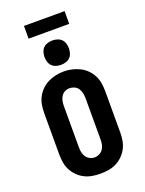

<svg xmlns="http://www.w3.org/2000/svg" viewBox="-203 -1231 1007 1332"><g transform="rotate(-20 300.0 -564.5)"><path d="M300 8Q270 8 240 3Q210 -2 183 -15.5Q156 -29 134.5 -50.5Q113 -72 99 -98.5Q85 -125 80 -155Q75 -185 75 -215V-520Q75 -550 80 -580Q85 -610 99 -636.5Q113 -663 134.5 -684.5Q156 -706 183.5 -719.5Q211 -733 240.5 -739.5Q270 -746 300 -746Q330 -746 359.5 -739.5Q389 -733 416.5 -719.5Q444 -706 465.5 -684.5Q487 -663 501 -636.5Q515 -610 520 -580Q525 -550 525 -520V-215Q525 -185 520 -155Q515 -125 501 -98.5Q487 -72 465.5 -50.5Q444 -29 417 -15.5Q390 -2 360 3Q330 8 300 8ZM300 -112Q318 -112 335 -120.5Q352 -129 362.5 -144.5Q373 -160 376.5 -178.5Q380 -197 380 -215V-520Q380 -539 376 -557.5Q372 -576 362 -591.5Q352 -607 334.5 -615Q317 -623 299 -623Q280 -623 263.5 -614.5Q247 -606 237 -590.5Q227 -575 223.5 -556.5Q220 -538 220 -520V-215Q220 -197 223.5 -178.5Q227 -160 237.5 -144.5Q248 -129 265 -120.5Q282 -112 300 -112ZM300 -795Q282 -795 264 -800.5Q246 -806 233.5 -818.5Q221 -831 215.5 -849Q210 -867 210 -885Q210 -903 215.5 -921Q221 -939 233.5 -951.5Q246 -964 264 -969.5Q282 -975 300 -975Q318 -975 336 -969.5Q354 -964 366.5 -951.5Q379 -939 384.5 -921Q390 -903 390 -885Q390 -867 384.5 -849Q379 -831 366.5 -818.5Q354 -806 336 -800.5Q318 -795 300 -795ZM450 -1043H150V-1137H450Z"/></g></svg>

Font: Iosevka Slab Heavy Extended
Style: Regular
Weight: 900
Width: 7
Monospace: yes
Designer: Belleve Invis
Foundry: Belleve Invis
Version: Version 11.1.0; ttfautohint (v1.8.3)